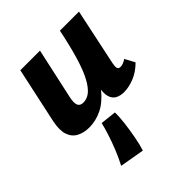

<svg xmlns="http://www.w3.org/2000/svg" viewBox="-195 -542 933 933"><g transform="rotate(-45 271.5 -75.5)"><path d="M141 10Q103 10 75.5 -5Q48 -20 37.5 -52Q27 -84 38 -137L100 -424H235L178 -164Q170 -127 177 -111.5Q184 -96 206 -96Q231 -96 252.5 -113Q274 -130 294.5 -168Q315 -206 334 -269Q353 -332 372 -424H442Q417 -296 383.5 -212.5Q350 -129 310.5 -80Q271 -31 228 -10.5Q185 10 141 10ZM245 273 118 251Q136 217 152 177.5Q168 138 180 100.5Q192 63 198 37L280 46Q281 73 276 114.5Q271 156 263 199Q255 242 245 273ZM381 8Q356 8 337.5 -2Q319 -12 312 -36Q305 -60 314 -103L381 -424H503L441 -131Q437 -111 440 -101Q443 -91 457 -91Q464 -91 473 -94Q482 -97 496 -106L523 -55Q490 -22 452.5 -7Q415 8 381 8Z"/></g></svg>

Font: Ysabeau Infant ExtraBold
Style: Italic
Weight: 800
Italic angle: -12°
Designer: Christian Thalmann (Catharsis Fonts)
Version: Version 2.001;gftools[0.9.30]; featfreeze: ss01,ss02,lnum